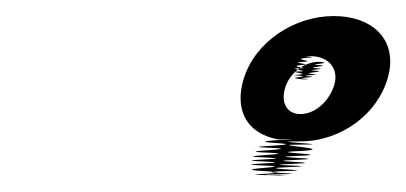

<svg xmlns="http://www.w3.org/2000/svg" viewBox="-20 -832 506 239"><path d="M283.4 -734C269.6 -689 292.9 -657 344.9 -657C394.9 -657 291.2 -658 341.5 -659C389.8 -660 284.1 -661 332.8 -660C380.5 -659 274.9 -657 322.9 -654C371 -651 265.7 -650 316.1 -648C365.5 -646 261.9 -644 312.3 -642C362.7 -640 258.1 -638 309.4 -636C359.8 -634 256.5 -633 307.9 -631C358.3 -629 256 -628 307.4 -626C357.8 -624 256.2 -622 309.2 -619C361.3 -616 260 -615 313.7 -614C366.4 -613 266.4 -613 320.4 -613C373.4 -613 272.7 -614 327 -615C380.3 -616 280.6 -617 334.2 -619C386.6 -620 286.2 -622 339.8 -624C392.4 -626 290.4 -626 344 -628C396.6 -630 295.9 -631 348.5 -633C401.1 -635 298.4 -636 351.1 -638C403.7 -640 301.3 -642 353.9 -644C405.8 -647 303.3 -652 354.3 -652C405.3 -652 301.6 -656 353.6 -656C404.6 -656 450 -690 462.7 -735C475.8 -781 445.3 -812 395.3 -812C346.3 -812 297.5 -780 283.4 -734ZM335.7 -725C342.2 -743 361.1 -756 378.8 -755C397.2 -753 358.9 -752 376.6 -751C395.3 -750 356.7 -748 374.4 -747C392.1 -746 355.8 -745 372.5 -744C390.2 -743 351.5 -741 368.2 -740C385.9 -739 347.6 -738 364.3 -737C382 -736 342.7 -735 359.4 -734C376.1 -733 339.1 -733 356.1 -733C374.1 -733 336.1 -733 353.1 -733C371.1 -733 334.4 -734 352 -736C370.6 -738 332.6 -738 350.9 -739C370.2 -740 333.2 -743 351.2 -743C370.2 -743 334.4 -747 352.4 -747C371.4 -747 336 -749 354.6 -751C373.9 -752 337.5 -754 356.8 -755C376.1 -756 340.7 -758 361.4 -760C381.7 -761 347 -762 366 -762C386 -762 350 -762 369 -762C389.7 -761 402.1 -746 396 -726C390.2 -707 373 -690 354 -690C336 -690 328.8 -706 335.7 -725Z"/></svg>

Font: Hussar Wojna
Style: 3Obl
Weight: 400
Designer: Robert Jablonski
Foundry: Cannot Into Space Fonts
Version: Version 1.01